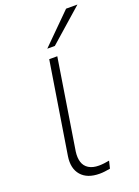

<svg xmlns="http://www.w3.org/2000/svg" viewBox="-175 -1016 793 1096"><g transform="rotate(-20 221.5 -467.5)"><path d="M233 8Q158 8 121.5 -34Q85 -76 96 -148L185 -705H234L147 -158Q142 -121 150.5 -94Q159 -67 183 -52Q207 -37 245 -37Q259 -37 276 -39Q293 -41 308 -44L297 1Q279 4 264 6Q249 8 233 8ZM195 -765 374 -943H443L241 -765Z"/></g></svg>

Font: Nunito Sans 10pt Expanded ExtraLight
Style: Italic
Weight: 250
Width: 7
Italic angle: -9°
Designer: Vernon Adams
Foundry: Vernon Adams
Version: Version 3.101;gftools[0.9.27]